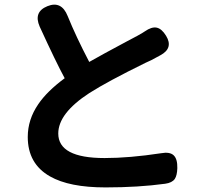

<svg xmlns="http://www.w3.org/2000/svg" viewBox="-20 -786 857 837"><path d="M440 31Q282 31 198 -17Q101 -72 101 -189Q101 -265 147 -332Q185 -388 262 -445Q224 -515 153 -670Q125 -734 186.5 -759Q248 -784 275 -716Q311 -627 369 -516Q425 -548 530 -604Q565 -623 579 -630Q586 -634 600 -642Q607 -647 611 -649Q641 -670 663 -665.5Q685 -661 704 -630Q737 -576 679 -545Q661 -535 640 -524Q632 -520 614 -512Q447 -430 369 -380Q234 -292 234 -204Q234 -97 436 -97Q544 -97 682 -118Q720 -125 737 -109Q754 -93 753 -53Q752 -21 742 -6Q730 11 700 15Q583 31 440 31Z"/></svg>

Font: GenSenRounded JP B
Style: Regular
Weight: 700
Version: Version 1.501;PS 1;hotconv 16.6.51;makeotf.lib2.5.65220